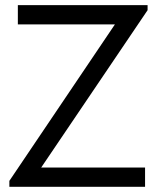

<svg xmlns="http://www.w3.org/2000/svg" viewBox="-20 -720 610 740"><path d="M548.8 -680.7 138.7 -74.2H539.1V0H16.1V-22.9L422.9 -626H48.8V-700.2H548.8Z"/></svg>

Font: Segoe UI Historic
Style: Regular
Weight: 400
Foundry: Microsoft Corporation
Version: Version 1.03